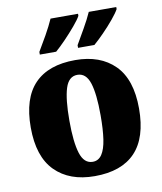

<svg xmlns="http://www.w3.org/2000/svg" viewBox="-86 -835 773 915"><g transform="rotate(-10 300.5 -378.0)"><path d="M299 10Q177 10 107.5 -60Q38 -130 38 -271Q38 -412 105 -481.5Q172 -551 302 -551Q423 -551 492.5 -481.5Q562 -412 562 -271Q562 -130 495.5 -60Q429 10 299 10ZM301 -59Q329 -59 345.5 -83.5Q362 -108 369 -155Q376 -202 376 -271Q376 -375 359 -427.5Q342 -480 300 -480Q258 -480 241.5 -427.5Q225 -375 225 -271Q225 -167 242 -113Q259 -59 301 -59ZM326 -619Q345 -652 368 -692Q391 -732 406 -766H539V-756Q530 -739 506 -710Q482 -681 454 -652.5Q426 -624 405 -606H326ZM141 -619Q161 -652 183.5 -692Q206 -732 221 -766H354V-756Q345 -739 320.5 -710Q296 -681 268.5 -652.5Q241 -624 220 -606H141Z"/></g></svg>

Font: Noto Serif Khmer SemiCondensed Black
Style: Regular
Weight: 900
Width: 4
Designer: Danh Hong and the Monotype Design Team
Foundry: Monotype Imaging Inc.
Version: Version 2.004